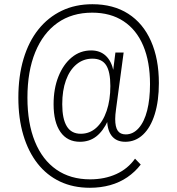

<svg xmlns="http://www.w3.org/2000/svg" viewBox="-20 -733 841 910"><path d="M406 157Q327 157 264.5 127.5Q202 98 158 42Q114 -14 90.5 -93Q67 -172 67 -270Q67 -372 91.5 -454Q116 -536 162 -593.5Q208 -651 272.5 -682Q337 -713 418 -713Q517 -713 587.5 -668Q658 -623 695.5 -538.5Q733 -454 733 -339Q733 -255 713.5 -192Q694 -129 658 -95Q622 -61 574 -61Q530 -61 508 -91Q486 -121 488 -176L492 -162Q469 -112 436.5 -86.5Q404 -61 359 -61Q299 -61 266.5 -107.5Q234 -154 234 -239Q234 -313 257 -370.5Q280 -428 320 -461Q360 -494 412 -494Q454 -494 481 -469Q508 -444 518 -397H516L527 -484H566L530 -216Q528 -201 527 -190Q526 -179 526 -169Q526 -131 538 -113.5Q550 -96 576 -96Q611 -96 637.5 -126Q664 -156 677.5 -209.5Q691 -263 691 -334Q691 -440 659 -516Q627 -592 565.5 -632.5Q504 -673 417 -673Q321 -673 252.5 -624.5Q184 -576 147 -485.5Q110 -395 110 -270Q110 -149 145.5 -62Q181 25 247.5 71Q314 117 407 117Q476 117 531 92Q586 67 620 19L647 47Q620 82 583.5 107Q547 132 502 144.5Q457 157 406 157ZM363 -99Q405 -99 436.5 -127.5Q468 -156 485.5 -207.5Q503 -259 503 -325Q503 -393 483 -424Q463 -455 418 -455Q375 -455 342.5 -428Q310 -401 292.5 -352.5Q275 -304 275 -239Q275 -170 296.5 -134.5Q318 -99 363 -99Z"/></svg>

Font: Nunito Sans 10pt Condensed ExtraLight
Style: Regular
Weight: 250
Width: 3
Designer: Vernon Adams
Foundry: Vernon Adams
Version: Version 3.101;gftools[0.9.27]